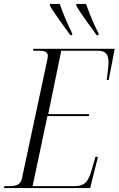

<svg xmlns="http://www.w3.org/2000/svg" viewBox="-40 -964 608 984"><path d="M320 -784H330V-793C305 -842 280 -904 266 -944H216V-935C245 -884 284 -836 320 -784ZM455 -784H465V-793C439 -842 415 -904 401 -944H351V-935C380 -884 419 -836 455 -784ZM-20 0H422L462 -160H449L433 -104C413 -30 395 -10 338 -10H127L203 -369H415L417 -379H207L274 -704H461C503 -704 516 -685 516 -643C516 -622 511 -587 507 -554H517L548 -714H131L129 -704H162C190 -704 205 -697 205 -678C205 -672 204 -665 202 -656L73 -52C67 -20 47 -10 8 -10H-17Z"/></svg>

Font: Noto Serif Display Condensed Light
Style: Italic
Weight: 300
Width: 3
Italic angle: -12°
Designer: Monotype Design Team
Foundry: Monotype Imaging Inc.
Version: Version 2.009